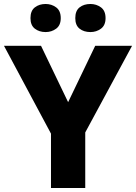

<svg xmlns="http://www.w3.org/2000/svg" viewBox="-20 -944 683 964"><path d="M322 -431 458 -714H643L408 -279V0H236V-273L0 -714H186ZM133 -853Q133 -890 155 -907Q177 -924 209 -924Q239 -924 262 -907Q285 -890 285 -853Q285 -817 262 -800Q239 -783 209 -783Q177 -783 155 -800Q133 -817 133 -853ZM358 -853Q358 -890 379.5 -907Q401 -924 434 -924Q464 -924 487 -907Q510 -890 510 -853Q510 -817 487 -800Q464 -783 434 -783Q401 -783 379.5 -800Q358 -817 358 -853Z"/></svg>

Font: Noto Sans Khmer UI ExtraBold
Style: Regular
Weight: 800
Designer: Danh Hong and the Monotype Design Team
Foundry: Monotype Imaging Inc.
Version: Version 2.002; ttfautohint (v1.8.4.7-5d5b)